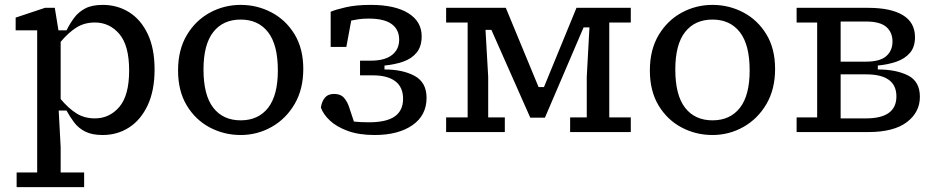

<svg xmlns="http://www.w3.org/2000/svg" viewBox="-20 -540 3817 785"><path d="M368 -448Q325 -448 292.5 -427.5Q260 -407 228 -369V-135Q260 -97 292.5 -76.5Q325 -56 368 -56Q428 -56 468 -103Q508 -150 508 -252Q508 -354 468 -401Q428 -448 368 -448ZM400 12Q356 12 328.5 -2Q301 -16 283.5 -39Q266 -62 252 -88H220L228 61V165H324V225H48V165H132V-416H44V-468L164 -508H204L219 -416H252Q266 -444 283.5 -467.5Q301 -491 328.5 -505.5Q356 -520 400 -520Q460 -520 508 -490Q556 -460 584 -401Q612 -342 612 -256Q612 -170 584 -110Q556 -50 508 -19Q460 12 400 12Z M964 12Q896 12 837.5 -19Q779 -50 743.5 -109Q708 -168 708 -252Q708 -336 743.5 -396Q779 -456 837.5 -488Q896 -520 964 -520Q1032 -520 1090.5 -489Q1149 -458 1184.5 -399.5Q1220 -341 1220 -258Q1220 -175 1184.5 -114.5Q1149 -54 1090.5 -21Q1032 12 964 12ZM964 -48Q1036 -48 1076 -99Q1116 -150 1116 -252Q1116 -357 1076 -408.5Q1036 -460 964 -460Q892 -460 852 -409Q812 -358 812 -256Q812 -151 852 -99.5Q892 -48 964 -48Z M1512 12Q1448 12 1402.5 -4.5Q1357 -21 1329.5 -46.5Q1302 -72 1292 -100Q1295 -124 1308 -140Q1321 -156 1346 -156Q1373 -156 1387 -139.5Q1401 -123 1408 -100L1427 -43Q1454 -40 1488 -40Q1560 -40 1594 -64Q1628 -88 1628 -136Q1628 -184 1596 -208Q1564 -232 1504 -232H1452V-292H1496Q1553 -292 1582.5 -315Q1612 -338 1612 -378Q1612 -419 1581.5 -441.5Q1551 -464 1488 -464Q1464 -464 1447 -461.5Q1430 -459 1416 -456L1396 -348H1332V-492Q1353 -501 1394.5 -510.5Q1436 -520 1496 -520Q1595 -520 1649.5 -486Q1704 -452 1704 -392Q1704 -350 1683.5 -325Q1663 -300 1628.5 -288Q1594 -276 1552 -272V-256Q1627 -256 1675.5 -229.5Q1724 -203 1724 -140Q1724 -68 1666 -28Q1608 12 1512 12Z M1804 0V-60H1892V-448H1804V-508H2048L2182 -184H2204L2337 -508H2559V-448H2471V-60H2559V0H2311V-60H2379V-226L2390 -428H2366L2208 -59H2148L1989 -418H1965L1976 -226V-60H2044V0Z M2893 12Q2825 12 2766.5 -19Q2708 -50 2672.5 -109Q2637 -168 2637 -252Q2637 -336 2672.5 -396Q2708 -456 2766.5 -488Q2825 -520 2893 -520Q2961 -520 3019.5 -489Q3078 -458 3113.5 -399.5Q3149 -341 3149 -258Q3149 -175 3113.5 -114.5Q3078 -54 3019.5 -21Q2961 12 2893 12ZM2893 -48Q2965 -48 3005 -99Q3045 -150 3045 -252Q3045 -357 3005 -408.5Q2965 -460 2893 -460Q2821 -460 2781 -409Q2741 -358 2741 -256Q2741 -151 2781 -99.5Q2821 -48 2893 -48Z M3521 -236H3417V-56H3521Q3645 -56 3645 -146Q3645 -236 3521 -236ZM3237 0V-60H3321V-448H3237V-508H3529Q3622 -508 3671.5 -478Q3721 -448 3721 -388Q3721 -348 3700.5 -324Q3680 -300 3645.5 -288Q3611 -276 3569 -272V-256Q3644 -256 3692.5 -231.5Q3741 -207 3741 -144Q3741 -81 3687.5 -40.5Q3634 0 3529 0ZM3521 -452H3417V-288H3521Q3578 -288 3603.5 -310.5Q3629 -333 3629 -370Q3629 -408 3603.5 -430Q3578 -452 3521 -452Z"/></svg>

Font: Source Serif 4 Caption
Style: Regular
Weight: 400
Designer: Frank Grießhammer
Foundry: Adobe Systems Incorporated
Version: Version 4.004;hotconv 1.0.117;makeotfexe 2.5.65602